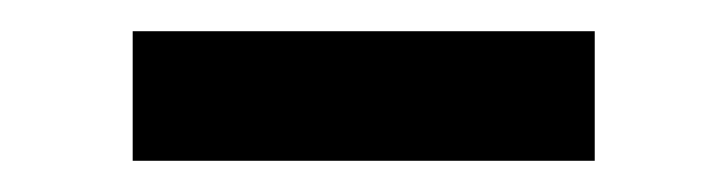

<svg xmlns="http://www.w3.org/2000/svg" viewBox="-20 -312 466 123"><path d="M65 -209V-292H361V-209Z"/></svg>

Font: Zen Kaku Gothic New Medium
Style: Regular
Weight: 500
Designer: Yoshimichi Ohira
Foundry: Positype
Version: Version 1.002